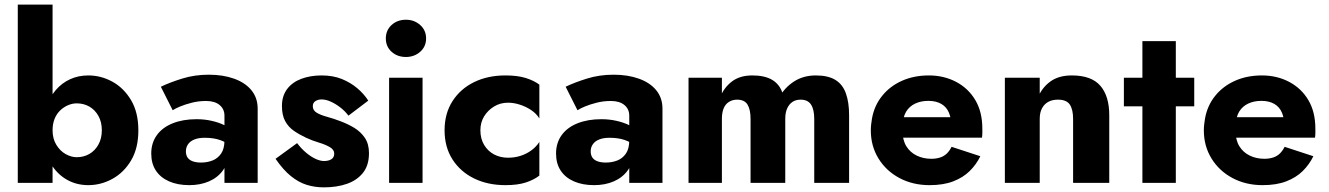

<svg xmlns="http://www.w3.org/2000/svg" viewBox="-20 -800 5814 840"><path d="M210 -780H57.8V0H210ZM585.3 -229.6Q585.3 -308.2 553.5 -361.7Q521.7 -415.2 471.8 -442.6Q421.8 -470 366.3 -470Q323.1 -470 286.9 -453.5Q250.7 -437 224 -406Q197.3 -375 181.9 -330.5Q166.5 -286 166.5 -230Q166.5 -156 192.7 -102Q218.8 -48 264.1 -19Q309.3 10 366.3 10Q421.8 10 471.8 -17.5Q521.9 -45 553.6 -98.3Q585.3 -151.7 585.3 -229.6ZM425.5 -230.1Q425.5 -194.2 410.5 -167.3Q395.5 -140.5 370.7 -126.3Q346 -112.2 315.9 -112.2Q291.5 -112.2 267 -126Q242.5 -139.8 226.3 -166.6Q210 -193.3 210 -230.1Q210 -257.8 218.7 -279.8Q227.5 -301.7 243.1 -316.7Q258.6 -331.6 277.6 -339.7Q296.6 -347.8 315.6 -347.8Q346.2 -347.8 370.9 -333.7Q395.6 -319.5 410.6 -292.8Q425.5 -266.1 425.5 -230.1Z M793.3 -138.2Q793.3 -155.5 802.9 -169.1Q812.5 -182.7 830.7 -189.9Q848.8 -197.2 875.5 -197.2Q914.2 -197.2 942.2 -187.5Q970.2 -177.8 995 -157.7V-230.3Q984.8 -240.8 961.5 -252.4Q938.2 -264 906.7 -271.2Q875.2 -278.5 839.8 -278.5Q780.5 -278.5 735.5 -260.5Q690.5 -242.5 666.1 -208.6Q641.7 -174.7 641.7 -128.2Q641.7 -84.5 661.9 -53.8Q682.2 -23 719.8 -6.5Q757.5 10 808.2 10Q856.2 10 894.3 -6.5Q932.5 -23 955.3 -54.5Q978 -86 978 -130L962 -186Q962 -149.2 947.4 -128.1Q932.8 -107 909.8 -97.9Q886.8 -88.8 859.3 -88.8Q839.2 -88.8 824.3 -93.9Q809.3 -99 801.3 -109.8Q793.3 -120.7 793.3 -138.2ZM735.5 -317.7Q746.5 -325 768.3 -334.2Q790.2 -343.3 819.4 -350.7Q848.7 -358.2 881.7 -358.2Q919.7 -358.2 940.8 -340.5Q962 -322.8 962 -294V0H1107.3V-324.7Q1107.3 -371.8 1080 -405.2Q1052.7 -438.5 1004.2 -455.8Q955.7 -473.2 893.5 -473.2Q831.5 -473.2 777.3 -456.3Q723 -439.5 683.7 -420.5Z M1279.8 -173.8 1185.5 -105.2Q1219 -56.7 1252.7 -29.5Q1286.3 -2.3 1321.9 8.7Q1357.5 19.7 1396.7 19.7Q1453.7 19.7 1497.7 4.3Q1541.7 -11 1568 -43.8Q1594.3 -76.7 1594.3 -130Q1594.3 -170 1576.3 -196.8Q1558.3 -223.5 1529.7 -240.8Q1501 -258.2 1468 -270.2Q1439.3 -281.2 1411.4 -288.8Q1383.5 -296.3 1366 -306.6Q1348.5 -316.8 1348.5 -335.5Q1348.5 -350.2 1359.9 -357.6Q1371.3 -365 1386.7 -365Q1405.7 -365 1427 -355.4Q1448.3 -345.8 1468.8 -330Q1489.3 -314.2 1504.5 -294L1591.2 -359.8Q1572.2 -389.3 1543 -414.1Q1513.8 -438.8 1475.4 -454.4Q1437 -470 1386.8 -470Q1338 -470 1298.3 -455.2Q1258.5 -440.3 1236 -410.2Q1213.5 -380 1213.5 -336.2Q1213.5 -296 1227.6 -270.2Q1241.7 -244.3 1265.9 -227.6Q1290.2 -210.8 1319.5 -197.2Q1346.5 -184.7 1375.3 -176.1Q1404.2 -167.5 1423.2 -156.2Q1442.3 -144.8 1442.3 -128.3Q1442.3 -111.2 1429.7 -103.3Q1417.2 -95.5 1397.3 -95.5Q1381.5 -95.5 1361.3 -104.6Q1341.2 -113.7 1320.1 -131.2Q1299 -148.7 1279.8 -173.8Z M1668 -631.8Q1668 -596.2 1693.2 -573.4Q1718.5 -550.7 1756 -550.7Q1792.3 -550.7 1818.3 -573.4Q1844.2 -596.2 1844.2 -631.8Q1844.2 -667.5 1818.3 -690.6Q1792.3 -713.7 1756 -713.7Q1718.5 -713.7 1693.2 -690.6Q1668 -667.5 1668 -631.8ZM1682.3 -460V0H1828.7V-460Z M2081.7 -230Q2081.7 -264.5 2098.1 -291.1Q2114.5 -317.7 2141.7 -334.2Q2168.8 -350.7 2202.7 -350.7Q2227.8 -350.7 2253.9 -342.3Q2280 -334 2302.7 -319.2Q2325.3 -304.5 2339.7 -282V-429.8Q2315.7 -447.7 2280 -458.8Q2244.3 -470 2191.5 -470Q2113.8 -470 2053.9 -440.6Q1994 -411.2 1959.5 -357.2Q1925 -303.2 1925 -230Q1925 -156.7 1959.5 -102.7Q1994 -48.8 2053.9 -19.4Q2113.8 10 2191.5 10Q2244.3 10 2280 -1.5Q2315.7 -13 2339.7 -31.8V-179Q2325.3 -157 2303.8 -141.5Q2282.3 -126 2256.7 -118Q2231 -110 2202.7 -110Q2168.8 -110 2141.7 -124.3Q2114.5 -138.7 2098.1 -165.9Q2081.7 -193.2 2081.7 -230Z M2564.3 -138.2Q2564.3 -155.5 2573.9 -169.1Q2583.5 -182.7 2601.7 -189.9Q2619.8 -197.2 2646.5 -197.2Q2685.2 -197.2 2713.2 -187.5Q2741.2 -177.8 2766 -157.7V-230.3Q2755.8 -240.8 2732.5 -252.4Q2709.2 -264 2677.7 -271.2Q2646.2 -278.5 2610.8 -278.5Q2551.5 -278.5 2506.5 -260.5Q2461.5 -242.5 2437.1 -208.6Q2412.7 -174.7 2412.7 -128.2Q2412.7 -84.5 2432.9 -53.8Q2453.2 -23 2490.8 -6.5Q2528.5 10 2579.2 10Q2627.2 10 2665.3 -6.5Q2703.5 -23 2726.3 -54.5Q2749 -86 2749 -130L2733 -186Q2733 -149.2 2718.4 -128.1Q2703.8 -107 2680.8 -97.9Q2657.8 -88.8 2630.3 -88.8Q2610.2 -88.8 2595.3 -93.9Q2580.3 -99 2572.3 -109.8Q2564.3 -120.7 2564.3 -138.2ZM2506.5 -317.7Q2517.5 -325 2539.3 -334.2Q2561.2 -343.3 2590.4 -350.7Q2619.7 -358.2 2652.7 -358.2Q2690.7 -358.2 2711.8 -340.5Q2733 -322.8 2733 -294V0H2878.3V-324.7Q2878.3 -371.8 2851 -405.2Q2823.7 -438.5 2775.2 -455.8Q2726.7 -473.2 2664.5 -473.2Q2602.5 -473.2 2548.3 -456.3Q2494 -439.5 2454.7 -420.5Z M3263.7 -280V0H3415.5V-302.2Q3415.5 -358.5 3402.5 -395.5Q3389.5 -432.5 3357.1 -451.3Q3324.7 -470 3271.3 -470Q3216.8 -470 3182 -443.4Q3147.2 -416.8 3129.8 -373.2Q3112.3 -329.7 3112.3 -274.7L3138.3 -280Q3138.3 -307.7 3146.1 -326.2Q3153.8 -344.7 3169.3 -354.3Q3184.7 -364 3204.7 -364Q3237.2 -364 3250.4 -342.4Q3263.7 -320.8 3263.7 -280ZM3138.3 -460H2992.3V0H3138.3ZM3694.8 -296Q3694.8 -351.7 3681 -390.9Q3667.2 -430.2 3635.3 -450.1Q3603.3 -470 3549.3 -470Q3494.8 -470 3453.7 -443.4Q3412.5 -416.8 3388.7 -373.2Q3364.8 -329.7 3364.8 -274.7L3415.5 -280Q3415.5 -307.7 3424.1 -326.2Q3432.7 -344.7 3447.3 -354.3Q3461.8 -364 3482.8 -364Q3514.3 -364 3528.3 -342.4Q3542.3 -320.8 3542.3 -280V0H3694.8Z M3849 -197.8H4276.2L4259.5 -287.3H3849ZM4142.3 -244.7V-217.8L4276.2 -197.8Q4277.8 -209.8 4277.8 -220.5Q4277.7 -231.2 4277.7 -237.2Q4277.7 -310.2 4247.2 -361.8Q4216.7 -413.5 4163.1 -441.8Q4109.5 -470 4043.8 -470Q3978.7 -470 3926 -446.5Q3873.3 -423 3839.1 -380.3Q3804.8 -337.7 3794.8 -280.7Q3792.8 -268.7 3791.3 -255.8Q3789.8 -243 3789.8 -230Q3789.8 -161 3823.4 -106.5Q3857 -52 3915.3 -21Q3973.5 10 4047 10Q4107.5 10 4150.6 -6.7Q4193.7 -23.3 4222.3 -51.6Q4251 -79.8 4269 -116.5L4143.2 -157.7Q4134.5 -140.2 4122.3 -128.3Q4110.2 -116.5 4092.9 -110.9Q4075.7 -105.3 4054.5 -105.3Q4019.5 -105.3 3990.6 -119.3Q3961.7 -133.2 3945 -160.5Q3928.3 -187.8 3928.3 -230L3930.3 -254.7Q3930.3 -288.3 3944.4 -311.6Q3958.5 -334.8 3983.6 -346.7Q4008.7 -358.7 4041.7 -358.7Q4075.5 -358.7 4098.3 -345.3Q4121.2 -332 4131.7 -306.6Q4142.3 -281.2 4142.3 -244.7Z M4528.8 -460H4376.3V0H4528.8ZM4674.8 -280V0H4833V-296Q4833 -379.7 4794 -424.8Q4755 -470 4669 -470Q4611.8 -470 4575.3 -443.4Q4538.8 -416.8 4520.8 -373.2Q4502.8 -329.7 4502.8 -274.7L4528.8 -280Q4528.8 -307.7 4538.8 -326.2Q4548.7 -344.7 4566.1 -354.3Q4583.5 -364 4608.3 -364Q4646.2 -364 4660.5 -342.4Q4674.8 -320.8 4674.8 -280Z M4897 -460V-334.7H5204.8V-460ZM4978 -620V0H5124.2V-620Z M5306 -197.8H5733.2L5716.5 -287.3H5306ZM5599.3 -244.7V-217.8L5733.2 -197.8Q5734.8 -209.8 5734.8 -220.5Q5734.7 -231.2 5734.7 -237.2Q5734.7 -310.2 5704.2 -361.8Q5673.7 -413.5 5620.1 -441.8Q5566.5 -470 5500.8 -470Q5435.7 -470 5383 -446.5Q5330.3 -423 5296.1 -380.3Q5261.8 -337.7 5251.8 -280.7Q5249.8 -268.7 5248.3 -255.8Q5246.8 -243 5246.8 -230Q5246.8 -161 5280.4 -106.5Q5314 -52 5372.3 -21Q5430.5 10 5504 10Q5564.5 10 5607.6 -6.7Q5650.7 -23.3 5679.3 -51.6Q5708 -79.8 5726 -116.5L5600.2 -157.7Q5591.5 -140.2 5579.3 -128.3Q5567.2 -116.5 5549.9 -110.9Q5532.7 -105.3 5511.5 -105.3Q5476.5 -105.3 5447.6 -119.3Q5418.7 -133.2 5402 -160.5Q5385.3 -187.8 5385.3 -230L5387.3 -254.7Q5387.3 -288.3 5401.4 -311.6Q5415.5 -334.8 5440.6 -346.7Q5465.7 -358.7 5498.7 -358.7Q5532.5 -358.7 5555.3 -345.3Q5578.2 -332 5588.7 -306.6Q5599.3 -281.2 5599.3 -244.7Z"/></svg>

Font: Jost* Book
Style: Regular
Weight: 400
Version: Version 3.000